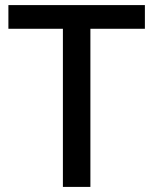

<svg xmlns="http://www.w3.org/2000/svg" viewBox="-20 -800 603 754"><path d="M335 -66V-687H549V-780H13V-687H227V-66Z"/></svg>

Font: Noto Sans Malayalam UI Medium
Style: Regular
Weight: 500
Designer: Jelle Bosma - Monotype Design Team
Foundry: Monotype Imaging Inc.
Version: Version 2.104